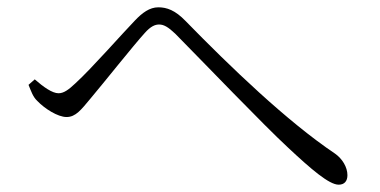

<svg xmlns="http://www.w3.org/2000/svg" viewBox="-20 -604 1040 525"><path d="M58 -372C65 -355 70 -339 82 -328C102 -307 138 -284 162 -284C187 -284 202 -304 227 -334C265 -379 345 -480 376 -514C392 -532 404 -537 415 -537C428 -537 440 -530 459 -512C539 -431 702 -261 767 -201C831 -141 880 -99 906 -99C922 -99 930 -109 930 -125C930 -147 916 -170 896 -184C765 -272 610 -421 487 -547C459 -576 436 -584 413 -584C389 -584 369 -569 349 -548C315 -513 231 -417 186 -376C167 -358 154 -349 140 -349C123 -349 99 -366 75 -387Z"/></svg>

Font: Noto Serif KR Light
Style: Regular
Weight: 300
Designer: Ryoko NISHIZUKA 西塚涼子 (kana & ideographs); Frank Grießhammer (Latin, Greek & Cyrillic); Wenlong ZHANG 张文龙 (bopomofo); San
Foundry: Adobe
Version: Version 2.001;hotconv 1.1.0;makeotfexe 2.6.0